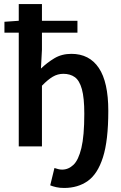

<svg xmlns="http://www.w3.org/2000/svg" viewBox="-20 -726 600 952"><path d="M298 206Q276 206 258.5 202Q241 198 229 193L250 107Q259 110 268.5 112.5Q278 115 288 115Q319 115 344 91.5Q369 68 383.5 8Q398 -52 398 -162Q398 -241 386 -284Q374 -327 351 -343.5Q328 -360 294 -360Q266 -360 241.5 -345.5Q217 -331 188 -301V0H73V-564H2V-618L73 -623V-706H188V-623H364V-564H188V-480L183 -386Q213 -415 249.5 -437Q286 -459 334 -459Q423 -459 470 -389Q517 -319 517 -176Q517 -29 490.5 54Q464 137 415 171.5Q366 206 298 206Z"/></svg>

Font: Source Sans Pro SemiBold
Style: Regular
Weight: 600
Designer: Paul D. Hunt
Foundry: Adobe Systems Incorporated
Version: Version 2.045;hotconv 1.0.109;makeotfexe 2.5.65596